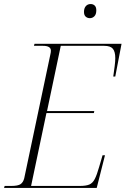

<svg xmlns="http://www.w3.org/2000/svg" viewBox="-33 -931 622 951"><path d="M-13 0 -10 -10H23Q56 -10 69 -19Q82 -28 87 -48L217 -664Q219 -672 219 -680Q219 -704 180 -704H135L138 -714H569L538 -552H528Q532 -580 535 -603.5Q538 -627 538 -643Q538 -675 526 -689.5Q514 -704 483 -704H268L200 -381H434L432 -371H197L121 -10H362Q393 -10 409.5 -17Q426 -24 436.5 -44.5Q447 -65 458 -104L475 -162H487L446 0ZM412 -841Q400 -841 391.5 -848.5Q383 -856 383 -872Q383 -890 392 -900.5Q401 -911 416 -911Q428 -911 436 -903.5Q444 -896 444 -880Q444 -860 434.5 -850.5Q425 -841 412 -841Z"/></svg>

Font: Noto Serif Display SemiCondensed ExtraLight
Style: Italic
Weight: 200
Width: 4
Italic angle: -12°
Designer: Monotype Design Team
Foundry: Monotype Imaging Inc.
Version: Version 2.009